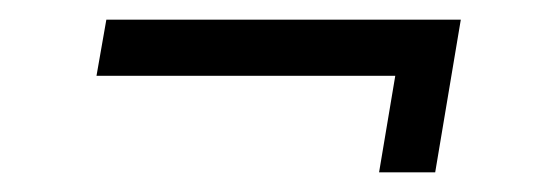

<svg xmlns="http://www.w3.org/2000/svg" viewBox="-20 -376 560 195"><path d="M78 -299 88 -356H448L438 -299ZM365 -201 391 -356H448L422 -201Z"/></svg>

Font: Figtree Light Light
Style: Italic
Weight: 300
Italic angle: -9.5°
Version: Version 2.000